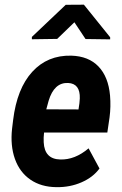

<svg xmlns="http://www.w3.org/2000/svg" viewBox="-20 -770 509 800"><path d="M439 -614.7V-606L336.4 -607.4L290 -677.2L218.3 -607.9L112.8 -606.4V-616.2L253.9 -750L329.6 -750.5ZM215.3 9.8Q151.4 9.3 106.7 -21.5Q62 -52.2 42.2 -107.7Q22.5 -163.1 30.3 -233.9L34.7 -270Q50.8 -401.4 114.5 -470.9Q178.2 -540.5 276.9 -538.1Q349.1 -536.1 390.4 -492.9Q431.6 -449.7 438.5 -372.1Q442.4 -325.7 436.5 -281.2L427.2 -217.8H163.6Q161.1 -196.8 162.1 -177.2Q165.5 -106.9 231 -105.5Q292 -103.5 349.1 -151.9L394.5 -67.9Q367.7 -31.2 319.6 -10.3Q271.5 10.7 215.3 9.8ZM263.7 -424.3Q205.6 -426.8 182.6 -350.1L172.9 -314.5L307.1 -314Q312 -342.3 312.5 -359.9Q314.5 -421.9 263.7 -424.3Z"/></svg>

Font: TypoPRO Roboto
Style: Bold Italic
Weight: 700
Italic angle: -12°
Designer: Google
Version: Version 2.136; 2016